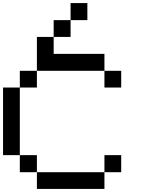

<svg xmlns="http://www.w3.org/2000/svg" viewBox="-20 -1243 929 1263"><path d="M222.7 0Q222.7 -27.3 222.7 -110.4Q277.3 -110.4 444.3 -110.4Q500 -110.4 667 -110.4Q667 -83 667 0Q555.7 0 222.7 0ZM110.4 -110.4Q110.4 -138.7 110.4 -222.7Q138.7 -222.7 222.7 -222.7Q222.7 -194.3 222.7 -110.4Q194.3 -110.4 110.4 -110.4ZM667 -110.4Q667 -138.7 667 -222.7Q694.3 -222.7 777.3 -222.7Q777.3 -194.3 777.3 -110.4Q750 -110.4 667 -110.4ZM0 -222.7Q0 -333 0 -667Q27.3 -667 110.4 -667Q110.4 -555.7 110.4 -222.7Q83 -222.7 0 -222.7ZM110.4 -667Q110.4 -694.3 110.4 -777.3Q138.7 -777.3 222.7 -777.3Q222.7 -750 222.7 -667Q194.3 -667 110.4 -667ZM667 -667Q667 -694.3 667 -777.3Q694.3 -777.3 777.3 -777.3Q777.3 -750 777.3 -667Q750 -667 667 -667ZM222.7 -777.3Q222.7 -833 222.7 -1000Q250 -1000 333 -1000Q333 -972.7 333 -888.7Q416 -888.7 667 -888.7Q667 -861.3 667 -777.3Q555.7 -777.3 222.7 -777.3ZM333 -1000Q333 -1027.3 333 -1110.4Q360.4 -1110.4 444.3 -1110.4Q444.3 -1083 444.3 -1000Q417 -1000 333 -1000ZM444.3 -1110.4Q444.3 -1138.7 444.3 -1222.7Q471.7 -1222.7 554.7 -1222.7Q554.7 -1194.3 554.7 -1110.4Q527.3 -1110.4 444.3 -1110.4Z"/></svg>

Font: Ingsat TST_CRD
Style: Regular
Weight: 300
Designer: Tofik Waleny
Version: 1.0